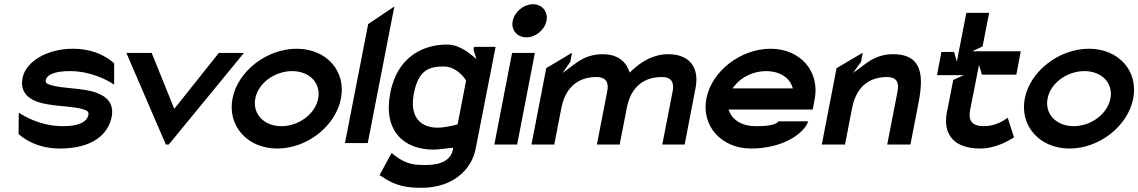

<svg xmlns="http://www.w3.org/2000/svg" viewBox="-20 -693 5395 910"><path d="M87 -324C70 -239 139 -209 209 -198C263 -189 333 -188 374 -175C393 -169 402 -164 399 -149C392 -113 350 -95 278 -95C177 -95 99 -139 69 -159L68 -58C79 -48 144 11 264 11C420 11 493 -58 509 -138C522 -203 485 -236 438 -253C375 -277 277 -272 220 -290C201 -296 195 -301 197 -313C202 -341 245 -356 311 -356C412 -356 491 -312 521 -292V-393C510 -403 446 -462 326 -462C201 -462 102 -400 87 -324Z M579 -442 766 -8H780L1136 -442H1017L806 -177L699 -442Z M1082 -226C1057 -96 1153 11 1294 11C1436 11 1571 -96 1596 -226C1621 -356 1528 -462 1386 -462C1245 -462 1107 -356 1082 -226ZM1190 -226C1204 -300 1283 -356 1365 -356C1446 -356 1502 -300 1488 -226C1474 -152 1395 -95 1314 -95C1232 -95 1176 -152 1190 -226Z M1615 -15H1723L1849 -662L1725 -579Z M1830 -254C1794 -70 1896 16 2034 16C2058 16 2087 11 2119 8L2128 7L2126 18C2117 64 2072 89 2000 89C1948 89 1909 88 1852 45L1836 32L1779 137L1790 144C1859 192 1916 197 1979 197C2127 197 2215 110 2234 14L2329 -471H2227L2224 -458L2238 -413L2218 -430C2194 -450 2148 -482 2101 -482C1977 -482 1862 -417 1830 -254ZM1942 -252C1963 -361 2015 -378 2083 -378C2137 -378 2176 -333 2188 -313L2189 -311L2149 -104L2143 -102C2124 -97 2086 -88 2054 -88C1980 -88 1918 -131 1942 -252Z M2410 -594C2401 -550 2432 -516 2475 -516C2518 -516 2561 -550 2570 -594C2579 -638 2549 -673 2506 -673C2463 -673 2419 -638 2410 -594ZM2323 -8H2431L2515 -442H2407Z M2499 -8H2607L2641 -183C2654 -248 2694 -328 2808 -328C2850 -328 2867 -304 2858 -260L2809 -8H2917L2951 -183C2964 -249 3004 -328 3118 -328C3160 -328 3177 -304 3168 -260L3119 -8H3225L3277 -278C3294 -368 3253 -436 3147 -436C3076 -436 3019 -401 2973 -357L2965 -349L2961 -358C2944 -405 2903 -436 2837 -436C2762 -436 2722 -404 2680 -372L2646 -347L2683 -400L2691 -443L2569 -370Z M3328 -226C3303 -96 3399 11 3540 11C3678 11 3786 -51 3811 -118H3670C3652 -95 3592 -95 3560 -95C3501 -95 3455 -121 3438 -162L3433 -174H3832L3841 -222C3867 -355 3773 -462 3632 -462C3491 -462 3353 -356 3328 -226ZM3451 -274 3462 -287C3494 -328 3551 -356 3611 -356C3671 -356 3717 -329 3733 -287L3738 -274Z M3875 -8H3985L4019 -183C4032 -248 4071 -328 4185 -328C4227 -328 4243 -304 4234 -260L4185 -8H4295L4329 -183C4350 -289 4377 -436 4214 -436C4139 -436 4099 -404 4057 -372L4023 -347L4061 -400L4069 -443L3945 -370Z M4421 -337H4548L4498 -314L4467 -156C4449 -52 4506 11 4625 11C4701 11 4766 -29 4786 -42L4756 -135C4739 -122 4697 -95 4645 -95C4588 -95 4568 -119 4578 -172L4620 -385L4634 -339H4797L4818 -450H4588L4637 -473L4668 -632H4560L4515 -401L4502 -447H4442Z M4837 -226C4812 -96 4908 11 5049 11C5191 11 5326 -96 5351 -226C5376 -356 5283 -462 5141 -462C5000 -462 4862 -356 4837 -226ZM4945 -226C4959 -300 5038 -356 5120 -356C5201 -356 5257 -300 5243 -226C5229 -152 5150 -95 5069 -95C4987 -95 4931 -152 4945 -226Z"/></svg>

Font: Charger Eco
Style: Obl
Weight: 1000
Designer: Jasper
Foundry: Cannot Into Space Fonts
Version: Version 1.1